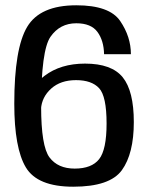

<svg xmlns="http://www.w3.org/2000/svg" viewBox="-20 -700 570 726"><path d="M257 6Q395.5 6 440.8 -56.5Q486 -119 486 -238.5Q486 -356 444 -407.8Q402 -459.5 301.5 -459.5Q209 -459.5 148 -413Q87 -366.5 85 -311.5L135 -287.5Q138 -333 173.5 -365Q209 -397 267.5 -397Q326.5 -397 354.8 -366.5Q383 -336 383 -233Q383 -134 354.8 -98.2Q326.5 -62.5 262.5 -62.5Q199 -62.5 167.2 -104.8Q135.5 -147 135.5 -297.5Q135.5 -510 171 -561Q206.5 -612 268.5 -612Q324.5 -612 348.5 -579.2Q372.5 -546.5 373.5 -495H475Q475 -561 434.5 -620.5Q394 -680 268.5 -680Q131.5 -680 82.8 -598.5Q34 -517 34 -308Q34 -140 77.8 -67Q121.5 6 257 6Z"/></svg>

Font: Anybody UltraCondensed Thin
Style: Regular
Weight: 400
Version: Version 1.111